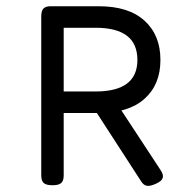

<svg xmlns="http://www.w3.org/2000/svg" viewBox="-20 -600 640 627"><path d="M164.6 -579.6V-509.3H292.5Q428.7 -509.3 428.7 -404.3Q428.7 -301.3 292.5 -301.3H164.6V-231H302.7Q399.9 -231 451.9 -277.3Q503.9 -323.7 503.9 -404.3Q503.9 -485.4 451.9 -532.5Q399.9 -579.6 302.7 -579.6ZM145.5 -579.6Q128.9 -579.6 121.8 -572Q114.7 -564.5 114.7 -546.4V-26.9Q114.7 -9.8 122.8 -2.4Q130.9 4.9 150.9 4.9H151.9Q171.9 4.9 179.9 -2.4Q188 -9.8 188 -26.9V-579.6ZM276.4 -261.7 441.9 -6.3Q449.7 5.4 460.4 6.8Q471.2 8.3 489.3 0Q507.8 -8.3 511.2 -18.6Q514.6 -28.8 505.4 -43L353.5 -274.4Z"/></svg>

Font: Courier Prime Code
Style: Regular
Weight: 400
Designer: Alan Dague-Greene
Foundry: Quote-Unquote Apps
Version: Version 3.18